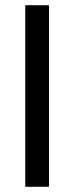

<svg xmlns="http://www.w3.org/2000/svg" viewBox="-20 -717 286 737"><path d="M168 -697V0H77V-697Z"/></svg>

Font: Fz Poppins
Style: Regular
Weight: 400
Designer: Ninad Kale (Devanagari), Jonny Pinhorn (Latin)
Foundry: Indian Type Foundry
Version: Vit hóa bi Vntype.Com & FontZin.Com